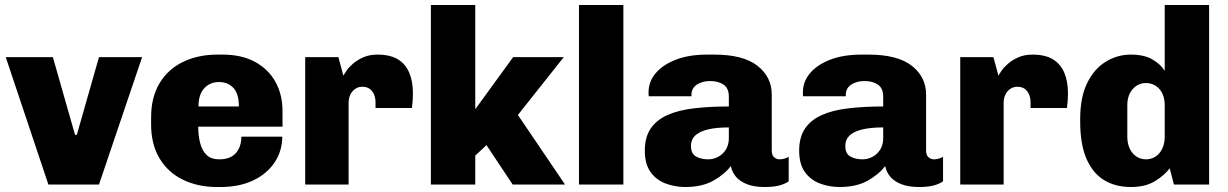

<svg xmlns="http://www.w3.org/2000/svg" viewBox="-20 -740 4925 770"><path d="M174 0 3 -511H192L281 -199H288L377 -511H550L377 0Z M850 10Q774 10 714 -19Q654 -48 620 -104.5Q586 -161 586 -241V-270Q586 -350 620 -406.5Q654 -463 714.5 -492Q775 -521 851 -521H873Q949 -521 1002.5 -492Q1056 -463 1084.5 -412Q1113 -361 1113 -294V-232H775Q775 -195 783 -165Q791 -135 809 -118Q827 -101 860 -101Q888 -101 907.5 -111.5Q927 -122 937.5 -143Q948 -164 948 -192H1112Q1112 -135 1081.5 -89Q1051 -43 995.5 -16.5Q940 10 864 10ZM776 -313H938Q938 -364 916 -387.5Q894 -411 858 -411Q822 -411 799 -386Q776 -361 776 -313Z M1204 0V-511H1337L1357 -437Q1360 -442 1369 -455.5Q1378 -469 1395 -484Q1412 -499 1436.5 -510Q1461 -521 1494 -521Q1544 -521 1575 -502.5Q1606 -484 1621 -449Q1636 -414 1636 -365Q1636 -353 1635 -337.5Q1634 -322 1632 -307H1486V-330Q1486 -346 1480.5 -360Q1475 -374 1463.5 -383Q1452 -392 1433 -392Q1419 -392 1408.5 -386Q1398 -380 1391.5 -371.5Q1385 -363 1381.5 -351.5Q1378 -340 1378 -328V0Z M1708 0V-720H1886V-302L2038 -511H2241L2057 -279L2246 0H2036L1931 -158L1886 -116V0Z M2302 0V-720H2480V0Z M2728 10Q2687 10 2649.5 -4Q2612 -18 2589 -50Q2566 -82 2566 -136Q2566 -190 2589.5 -224.5Q2613 -259 2656.5 -278.5Q2700 -298 2762.5 -305.5Q2825 -313 2903 -313V-352Q2903 -386 2882 -400.5Q2861 -415 2828 -415Q2796 -415 2774.5 -400.5Q2753 -386 2753 -360V-354H2582Q2581 -357 2581 -361.5Q2581 -366 2581 -370Q2581 -413 2610 -447Q2639 -481 2691.5 -501Q2744 -521 2815 -521H2844Q2961 -521 3018 -476Q3075 -431 3075 -361V-137Q3075 -117 3085 -109Q3095 -101 3106 -101Q3115 -101 3124.5 -103.5Q3134 -106 3143 -111V-13Q3130 -3 3106.5 3.5Q3083 10 3047 10Q3005 10 2976.5 -1Q2948 -12 2932 -30.5Q2916 -49 2911 -74Q2885 -40 2840 -15Q2795 10 2728 10ZM2820 -101Q2841 -101 2860 -111Q2879 -121 2891 -140Q2903 -159 2903 -186V-229Q2851 -229 2817.5 -220.5Q2784 -212 2767.5 -196Q2751 -180 2751 -155Q2751 -124 2771 -112.5Q2791 -101 2820 -101Z M3347 10Q3306 10 3268.5 -4Q3231 -18 3208 -50Q3185 -82 3185 -136Q3185 -190 3208.5 -224.5Q3232 -259 3275.5 -278.5Q3319 -298 3381.5 -305.5Q3444 -313 3522 -313V-352Q3522 -386 3501 -400.5Q3480 -415 3447 -415Q3415 -415 3393.5 -400.5Q3372 -386 3372 -360V-354H3201Q3200 -357 3200 -361.5Q3200 -366 3200 -370Q3200 -413 3229 -447Q3258 -481 3310.5 -501Q3363 -521 3434 -521H3463Q3580 -521 3637 -476Q3694 -431 3694 -361V-137Q3694 -117 3704 -109Q3714 -101 3725 -101Q3734 -101 3743.5 -103.5Q3753 -106 3762 -111V-13Q3749 -3 3725.5 3.5Q3702 10 3666 10Q3624 10 3595.5 -1Q3567 -12 3551 -30.5Q3535 -49 3530 -74Q3504 -40 3459 -15Q3414 10 3347 10ZM3439 -101Q3460 -101 3479 -111Q3498 -121 3510 -140Q3522 -159 3522 -186V-229Q3470 -229 3436.5 -220.5Q3403 -212 3386.5 -196Q3370 -180 3370 -155Q3370 -124 3390 -112.5Q3410 -101 3439 -101Z M3831 0V-511H3964L3984 -437Q3987 -442 3996 -455.5Q4005 -469 4022 -484Q4039 -499 4063.5 -510Q4088 -521 4121 -521Q4171 -521 4202 -502.5Q4233 -484 4248 -449Q4263 -414 4263 -365Q4263 -353 4262 -337.5Q4261 -322 4259 -307H4113V-330Q4113 -346 4107.5 -360Q4102 -374 4090.5 -383Q4079 -392 4060 -392Q4046 -392 4035.5 -386Q4025 -380 4018.5 -371.5Q4012 -363 4008.5 -351.5Q4005 -340 4005 -328V0Z M4516 10Q4452 10 4406.5 -18.5Q4361 -47 4336.5 -105Q4312 -163 4312 -252V-263Q4312 -350 4340 -407Q4368 -464 4414.5 -492.5Q4461 -521 4515 -521Q4568 -521 4601 -502Q4634 -483 4651 -456V-720H4829V0H4688L4671 -65Q4649 -36 4611 -13Q4573 10 4516 10ZM4576 -101Q4597 -101 4614 -112Q4631 -123 4641 -143.5Q4651 -164 4651 -192V-318Q4651 -345 4641.5 -365Q4632 -385 4614.5 -396Q4597 -407 4576 -407Q4544 -407 4522.5 -382.5Q4501 -358 4501 -318V-192Q4501 -164 4511 -143.5Q4521 -123 4538 -112Q4555 -101 4576 -101Z"/></svg>

Font: Chivo Medium ExtraBold
Style: Regular
Weight: 800
Version: Version 2.002